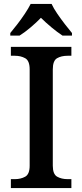

<svg xmlns="http://www.w3.org/2000/svg" viewBox="-20 -951 416 971"><path d="M35 0V-45H55Q85 -45 107.5 -57.5Q130 -70 130 -113V-600Q130 -644 107.5 -656.5Q85 -669 55 -669H35V-714H341V-669H322Q290 -669 268.5 -656.5Q247 -644 247 -600V-113Q247 -70 269 -57.5Q291 -45 322 -45H341V0ZM32 -784Q48 -803 68 -829Q88 -855 106 -882Q124 -909 135 -931H241Q251 -909 269.5 -882Q288 -855 308 -829Q328 -803 344 -784V-771H296Q270 -788 240 -813Q210 -838 187 -861Q165 -838 135.5 -813Q106 -788 79 -771H32Z"/></svg>

Font: Noto Serif Sinhala Medium
Style: Regular
Weight: 500
Designer: Jelle Bosma - Monotype Design Team
Foundry: Monotype Imaging Inc.
Version: Version 2.007; ttfautohint (v1.8.4.7-5d5b)